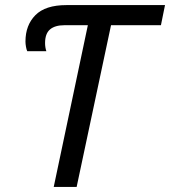

<svg xmlns="http://www.w3.org/2000/svg" viewBox="-20 -734 668 754"><path d="M191 0 325 -635H233Q196 -635 176.5 -618.5Q157 -602 157 -565Q157 -548 162 -533H87Q84 -539 82 -550.5Q80 -562 80 -571Q80 -635 119 -674.5Q158 -714 241 -714H628L612 -635H416L281 0Z"/></svg>

Font: Noto IKEA Latin
Style: Italic
Weight: 400
Italic angle: -12°
Designer: Monotype Design Team
Foundry: Monotype Imaging Inc.
Version: Version 1.0